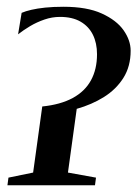

<svg xmlns="http://www.w3.org/2000/svg" viewBox="-20 -548 406 568"><path d="M2 0 5 -22.5 78 -37.5 105 -233Q159 -238.5 195 -258Q231 -277.5 249 -310.2Q267 -343 267 -387.5Q267 -420.5 254.8 -445.2Q242.5 -470 218.2 -484Q194 -498 157.5 -498Q134 -498 111.5 -490.2Q89 -482.5 69.2 -470.8Q49.5 -459 33.5 -446.5L44 -510Q55.5 -515 72.8 -519Q90 -523 113.5 -525.5Q137 -528 168 -528Q237.5 -528 281.2 -508Q325 -488 345.8 -458.2Q366.5 -428.5 366.5 -398Q366.5 -351.5 345 -317.5Q323.5 -283.5 287.5 -261Q251.5 -238.5 207 -226L181 -37.5L264 -22.5L261 0Z"/></svg>

Font: Merriweather 120pt
Style: Italic
Weight: 400
Italic angle: -7.8°
Version: Version 2.101